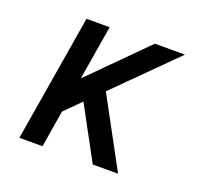

<svg xmlns="http://www.w3.org/2000/svg" viewBox="-98 -642 796 755"><g transform="rotate(20 300.0 -265.0)"><path d="M54 0 142 -530H239L201 -302L428 -530H554L311 -288L467 0H361L242 -220L176 -154L151 0Z"/></g></svg>

Font: Iosevka Slab MdExObl
Style: Regular
Weight: 500
Width: 7
Italic angle: -9°
Monospace: yes
Designer: Belleve Invis
Foundry: Belleve Invis
Version: Version 11.1.1; ttfautohint (v1.8.3)